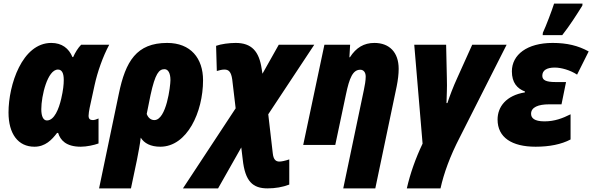

<svg xmlns="http://www.w3.org/2000/svg" viewBox="-20 -800 3270 1060"><path d="M170 10C230 10 266 -28 295 -66H301C313 -27 344 10 426 10C458 10 500 1 524 -8V-146C514 -141 501 -137 493 -137C478 -137 469 -143 469 -161C469 -172 472 -190 475 -205L502 -329C518 -403 548 -488 583 -553H428C411 -536 395 -510 384 -485H380C360 -533 322 -563 263 -563C102 -563 27 -331 27 -179C27 -61 80 10 170 10ZM239 -135C220 -135 208 -156 208 -197C208 -270 242 -416 300 -416C320 -416 332 -399 332 -359C332 -333 329 -303 318 -255C305 -199 280 -135 239 -135Z M527 240H703L736 83C744 42 753 -4 757 -40C776 -9 812 10 865 10C1013 10 1101 -181 1101 -357C1101 -478 1033 -563 903 -563C734 -563 673 -462 636 -282ZM832 -137C812 -137 797 -151 790 -171L811 -275C837 -395 858 -418 888 -418C908 -418 921 -397 921 -358C921 -326 899 -137 832 -137Z M990 240H1184L1312 14L1320 80C1333 202 1376 240 1457 240C1500 240 1541 233 1577 219V80C1554 88 1533 92 1523 92C1504 92 1490 83 1486 47L1461 -169L1715 -553H1519L1429 -393L1425 -418C1411 -517 1369 -563 1281 -563C1246 -563 1200 -557 1173 -547L1177 -408C1192 -412 1204 -416 1219 -416C1243 -416 1256 -403 1262 -362L1281 -202Z M1875 240H2052L2170 -323C2177 -358 2181 -391 2181 -420C2181 -512 2129 -563 2047 -563C1989 -563 1946 -537 1912 -484H1909L1913 -553H1771L1654 0H1831L1890 -279C1909 -370 1928 -415 1969 -415C1987 -415 1999 -401 1999 -377C1999 -356 1994 -327 1989 -304Z M2226 240H2412C2430 158 2464 63 2519 -43L2777 -553H2587L2505 -371C2482 -321 2462 -268 2450 -231H2445C2446 -289 2449 -303 2447 -372L2443 -553H2267L2313 -7C2274 75 2245 157 2226 240Z M2976 -606H3084C3125 -658 3164 -719 3195 -769L3196 -780H3039C3027 -742 2994 -655 2977 -619ZM2937 10C3013 10 3079 -3 3130 -30V-169C3086 -147 3042 -130 2986 -130C2929 -130 2912 -149 2912 -172C2912 -208 2952 -224 3011 -224H3080L3105 -347H3048C2993 -347 2974 -358 2974 -382C2974 -412 2999 -427 3043 -427C3078 -427 3128 -413 3166 -388L3230 -516C3172 -548 3110 -563 3031 -563C2890 -563 2806 -498 2806 -406C2806 -344 2835 -311 2878 -295V-290C2774 -273 2727 -210 2727 -140C2727 -41 2806 10 2937 10Z"/></svg>

Font: Noto Sans UI SemiCondensed Black
Style: Italic
Weight: 900
Width: 4
Italic angle: -372°
Designer: Monotype Design Team
Foundry: Monotype Imaging Inc.
Version: Version 1.901